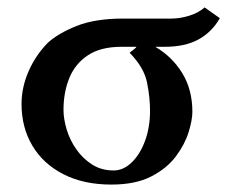

<svg xmlns="http://www.w3.org/2000/svg" viewBox="-20 -485 634 517"><path d="M108 -369Q136 -395 186 -415Q236 -435 312 -435H442Q464 -435 489 -442.5Q514 -450 531 -465L572 -436Q550 -398 514 -378.5Q478 -359 424 -359H398Q443 -333 470.5 -288.5Q498 -244 498 -184Q498 -162 488 -129.5Q478 -97 454 -64.5Q430 -32 387.5 -10Q345 12 280 12Q205 12 150.5 -16Q96 -44 67 -93Q38 -142 38 -205Q38 -249 56.5 -292Q75 -335 108 -369ZM286 -26Q312 -26 334.5 -47.5Q357 -69 370.5 -105.5Q384 -142 384 -187Q384 -222 376 -262.5Q368 -303 329 -343Q334 -347 341 -352.5Q348 -358 347 -359H307Q251 -359 216.5 -336Q182 -313 166.5 -274.5Q151 -236 151 -189Q151 -165 159.5 -136.5Q168 -108 185.5 -83Q203 -58 228 -42Q253 -26 286 -26Z"/></svg>

Font: Libertinus Serif SemiBold
Style: Regular
Weight: 600
Designer: Philipp H. Poll, Khaled Hosny
Foundry: Caleb Maclennan
Version: Version 7.051;RELEASE